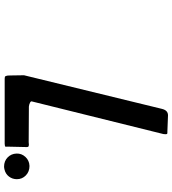

<svg xmlns="http://www.w3.org/2000/svg" viewBox="29 -873 846 944"><g transform="rotate(-90 452.0 -401.0)"><path d="M203 -787Q202 -797 203.5 -798.5Q205 -800 217 -801H537Q543 -801 546 -800Q549 -799 550.5 -794.5Q552 -790 552.5 -786Q553 -782 553 -771Q554 -729 554 -706L389 -29Q382 2 357 2L279 -1Q267 0 265 -3.5Q263 -7 265 -21L425 -666Q428 -672 419 -676.5Q410 -681 400 -682L225 -683Q211 -681 205.5 -683Q200 -685 201 -697ZM105 -804Q132 -804 150 -786.5Q168 -769 169 -743Q170 -718 152.5 -699Q135 -680 108 -679Q80 -679 61.5 -697Q43 -715 43 -741Q43 -763 56 -780Q69 -797 91 -802Q99 -804 105 -804Z"/></g></svg>

Font: FoundationLogo
Style: Medium
Weight: 500
Version: Version 0.3